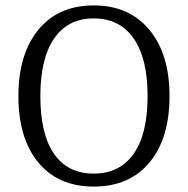

<svg xmlns="http://www.w3.org/2000/svg" viewBox="-20 -679 694 709"><path d="M525 -324Q525 -463 473.5 -537Q422 -611 326 -611Q231 -611 180 -537Q129 -463 129 -324Q129 -184 179.5 -111Q230 -38 326 -38Q422 -38 473.5 -111Q525 -184 525 -324ZM606 -324Q606 -168 532 -79Q458 10 326 10Q195 10 121.5 -79Q48 -168 48 -324Q48 -479 121.5 -569Q195 -659 326 -659Q457 -659 531.5 -569Q606 -479 606 -324Z"/></svg>

Font: Arsenal
Style: Regular
Weight: 400
Designer: Andrij Shevchenko
Foundry: Stairsfor.com
Version: Version 1.000